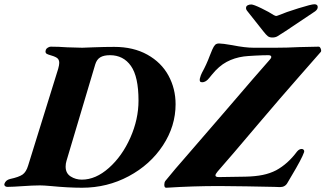

<svg xmlns="http://www.w3.org/2000/svg" viewBox="-82 -874 1527 901"><path d="M156 -1Q122 -4 106 -4Q86 -4 67 -3Q48 -2 33 -1Q-25 3 -48 3Q-55 3 -59 -1.5Q-63 -6 -61 -12Q-55 -29 -35 -34Q7 -43 24 -55Q41 -67 50 -97L191 -551Q196 -569 196 -579Q196 -595 185 -602.5Q174 -610 145 -618Q127 -623 133 -640Q135 -646 142.5 -650.5Q150 -655 156 -655Q192 -655 233 -652Q285 -650 304 -650Q319 -650 357 -652Q409 -654 454 -654Q544 -654 609.5 -617.5Q675 -581 708.5 -519.5Q742 -458 742 -385Q742 -282 682.5 -191.5Q623 -101 522 -47Q421 7 303 7Q238 7 156 -1ZM568 -402Q568 -514 532.5 -564.5Q497 -615 434 -615Q405 -615 388.5 -605Q372 -595 365 -572L230 -119Q226 -106 226 -92Q226 -61 249.5 -46Q273 -31 302 -31Q367 -31 429 -86Q491 -141 529.5 -227.5Q568 -314 568 -402ZM1206 3Q1075 0 946 -1Q823 -1 699 7Q689 8 689 -7Q689 -18 694 -25Q748 -91 776 -122L967 -343Q1134 -538 1184 -594Q1191 -601 1191 -607Q1191 -615 1177 -615Q1152 -615 1114.5 -613Q1077 -611 1062 -609Q1018 -603 981.5 -583.5Q945 -564 912 -523Q909 -520 901 -509.5Q893 -499 884.5 -493.5Q876 -488 866 -488Q852 -488 856 -506Q860 -522 866 -533Q887 -571 903 -614L914 -641Q921 -657 927.5 -663.5Q934 -670 946 -670Q962 -670 1008 -662Q1068 -650 1108 -650H1211Q1263 -650 1323 -653L1413 -655Q1420 -655 1423.5 -644.5Q1427 -634 1423 -630L1323 -516Q1241 -423 1129 -291Q999 -137 939 -69Q929 -57 929 -51Q929 -43 945 -43L1070 -45Q1116 -46 1150.5 -53Q1185 -60 1214 -75Q1269 -105 1312 -163Q1322 -175 1334 -175Q1340 -175 1343.5 -170.5Q1347 -166 1345 -160Q1335 -130 1284 -45L1267 -16Q1256 4 1232 4ZM1153 -728 1077 -824Q1071 -832 1073 -840Q1074 -846 1081 -849.5Q1088 -853 1097 -853Q1108 -853 1145 -835Q1182 -817 1203 -803Q1211 -799 1214 -799Q1217 -799 1227 -803Q1257 -816 1318 -835Q1379 -854 1393 -854Q1409 -854 1409 -841Q1409 -830 1397 -821L1258 -728Q1229 -709 1219.5 -703.5Q1210 -698 1196 -698Q1183 -698 1175 -704Q1167 -710 1153 -728Z"/></svg>

Font: EB Garamond ExtraBold
Style: Italic
Weight: 800
Italic angle: -17.2°
Designer: Georg Duffner and Octavio Pardo
Foundry: Georg Duffner
Version: Version 1.000